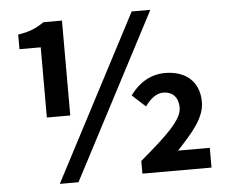

<svg xmlns="http://www.w3.org/2000/svg" viewBox="-53 -816 1055 891"><g transform="rotate(-5 474.0 -370.0)"><path d="M157 -298H266V-740H180C144 -716 116 -702 58 -693V-625H157ZM190 14H277L679 -754H592ZM576 0H898V-92H750C821 -168 880 -233 880 -308C880 -403 816 -456 721 -456C656 -456 600 -424 558 -366L620 -309C645 -344 673 -366 705 -366C748 -366 775 -338 775 -290C775 -232 696 -161 576 -59Z"/></g></svg>

Font: Source Han Sans Old Style Bold
Style: Regular
Weight: 700
Designer: Ryoko NISHIZUKA (kana & ideographs); Paul D. Hunt (Latin, Greek & Cyrillic); Wenlong ZHANG (bopomofo); Sandoll Communica
Foundry: Adobe Systems Incorporated
Version: Version 1.004;PS 1.004;hotconv 1.0.81;makeotf.lib2.5.63406